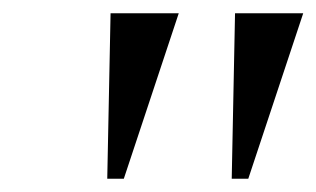

<svg xmlns="http://www.w3.org/2000/svg" viewBox="-20 -760 478 290"><path d="M142 -490 147 -740H250L167 -490ZM330 -490 335 -740H438L355 -490Z"/></svg>

Font: Spectral
Style: Bold Italic
Weight: 700
Italic angle: -10°
Designer: Jean-Baptiste Levee
Foundry: Production Type
Version: Version 2.001